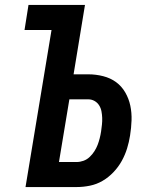

<svg xmlns="http://www.w3.org/2000/svg" viewBox="-20 -755 640 775"><path d="M83 0 188 -634H79L95 -735H323L277 -455H337Q367 -455 396.5 -447.5Q426 -440 448.5 -423.5Q471 -407 485.5 -382Q500 -357 506 -328.5Q512 -300 511 -269.5Q510 -239 505 -208Q501 -182 493 -156Q485 -130 471.5 -105.5Q458 -81 438 -60Q418 -39 394 -25Q370 -11 343 -5.5Q316 0 290 0ZM289 -101Q303 -101 317 -106Q331 -111 342 -121.5Q353 -132 361 -144.5Q369 -157 374 -170Q379 -183 382.5 -197Q386 -211 388 -224Q390 -238 391.5 -252Q393 -266 392.5 -279.5Q392 -293 389.5 -306Q387 -319 380 -330Q373 -341 361.5 -347.5Q350 -354 337 -354H260L218 -101Z"/></svg>

Font: Iosevka Extended Oblique
Style: Bold
Weight: 700
Width: 7
Italic angle: -9°
Monospace: yes
Designer: Belleve Invis
Foundry: Belleve Invis
Version: Version 32.5.0; ttfautohint (v1.8.4)